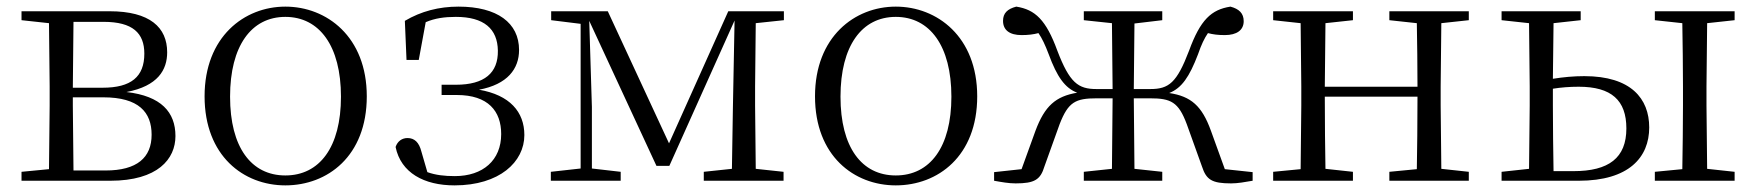

<svg xmlns="http://www.w3.org/2000/svg" viewBox="-20 -546 5324 580"><path d="M127 0H313C457 0 510 -66 510 -135C510 -207 467 -256 362 -268C457 -286 485 -335 485 -388C485 -463 433 -512 311 -512H45V-485L128 -476L130 -285V-227L128 -35L45 -27V0ZM202 -480H293C381 -480 416 -446 416 -384C416 -314 376 -281 290 -281H200ZM200 -252H292C399 -252 438 -207 438 -139C438 -70 394 -31 299 -31H202L200 -227Z M842 14C969 14 1088 -74 1088 -255C1088 -435 967 -526 842 -526C718 -526 598 -435 598 -255C598 -75 716 14 842 14ZM842 -16C739 -16 675 -101 675 -254C675 -407 739 -495 842 -495C945 -495 1010 -407 1010 -254C1010 -101 945 -16 842 -16Z M1353 14C1489 14 1564 -57 1564 -138C1564 -208 1520 -259 1427 -275C1513 -291 1548 -338 1548 -395C1548 -477 1482 -526 1365 -526C1306 -526 1252 -512 1203 -483L1208 -365H1245L1266 -479C1294 -491 1323 -495 1357 -495C1442 -495 1483 -459 1484 -393C1485 -326 1444 -290 1357 -290H1314V-259H1360C1455 -259 1494 -210 1494 -141C1494 -62 1439 -14 1354 -14C1323 -14 1296 -17 1271 -26L1253 -88C1246 -116 1232 -129 1211 -129C1195 -129 1181 -120 1175 -102C1191 -24 1261 14 1353 14Z M1734 0H1855V-27L1768 -37V-223L1760 -483L1963 -45H2002L2199 -484L2194 -222L2191 -36L2106 -27V0H2347V-27L2263 -36L2261 -227V-285L2263 -476L2348 -485V-512H2180L2001 -113L1816 -512H1645V-485L1734 -474V-37L1644 -27V0Z M2686 14C2813 14 2932 -74 2932 -255C2932 -435 2811 -526 2686 -526C2562 -526 2442 -435 2442 -255C2442 -75 2560 14 2686 14ZM2686 -16C2583 -16 2519 -101 2519 -254C2519 -407 2583 -495 2686 -495C2789 -495 2854 -407 2854 -254C2854 -101 2789 -16 2686 -16Z M3254 -485 3339 -476 3341 -277H3292C3237 -277 3211 -296 3174 -393C3140 -486 3107 -517 3050 -526C3023 -519 3010 -506 3010 -483C3010 -455 3030 -440 3066 -440C3086 -440 3102 -442 3117 -446C3128 -430 3137 -411 3148 -382C3173 -314 3197 -280 3234 -266C3169 -255 3136 -226 3108 -151L3066 -35L2983 -26V0C3005 4 3027 8 3048 8C3105 8 3123 -3 3135 -43L3181 -171C3207 -238 3229 -249 3293 -249H3341L3339 -36L3254 -27V0H3491V-27L3407 -36L3405 -249H3454C3517 -249 3540 -238 3565 -171L3611 -43C3624 -3 3641 8 3699 8C3719 8 3741 4 3764 0V-26L3680 -35L3638 -151C3611 -226 3578 -255 3512 -265C3550 -280 3573 -314 3599 -382C3609 -411 3618 -430 3629 -446C3644 -442 3659 -440 3680 -440C3716 -440 3737 -455 3737 -482C3737 -506 3723 -519 3697 -526C3639 -517 3606 -486 3572 -393C3535 -296 3511 -277 3455 -277H3405L3407 -475L3491 -485V-512H3254Z M4177 -485 4260 -476C4261 -422 4262 -343 4262 -284H3982L3984 -476L4067 -485V-512H3826V-485L3909 -476L3911 -285V-227L3909 -35L3826 -27V0H4067V-27L3984 -36C3983 -91 3982 -176 3982 -254H4262C4262 -176 4261 -91 4260 -35L4177 -27V0H4417V-27L4334 -36L4332 -227V-285L4334 -476L4417 -485V-512H4177Z M4516 0H4749C4901 0 4962 -71 4962 -161C4962 -248 4907 -316 4766 -316C4734 -316 4702 -313 4671 -308L4673 -476L4755 -485V-512H4516V-485L4599 -476L4601 -285V-227L4599 -36L4516 -27ZM4671 -278C4696 -282 4722 -284 4749 -284C4848 -284 4893 -243 4893 -158C4893 -69 4840 -29 4733 -29H4673C4672 -84 4671 -170 4671 -227ZM4979 -485 5062 -476C5063 -420 5064 -339 5064 -285V-227C5064 -173 5063 -91 5062 -35L4979 -27V0H5220V-27L5137 -36L5135 -227V-285L5137 -476L5220 -485V-512H4979Z"/></svg>

Font: Noto Serif CJK SC Light
Style: Regular
Weight: 300
Designer: Ryoko NISHIZUKA 西塚涼子 (kana & ideographs); Frank Grießhammer (Latin, Greek & Cyrillic); Wenlong ZHANG 张文龙 (bopomofo); San
Foundry: Adobe
Version: Version 2.001;hotconv 1.1.0;makeotfexe 2.6.0